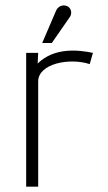

<svg xmlns="http://www.w3.org/2000/svg" viewBox="-20 -699 403 719"><path d="M78 -501V0H123V-394C123 -460 238 -484 316 -459L328 -501C275 -512 184 -523 121 -461L123 -501ZM138 -538H174L242 -636C251 -649 247 -671 229 -677C213 -682 197 -675 190 -659Z"/></svg>

Font: Advent Pro
Style: Light
Weight: 300
Designer: Andreas Kalpakidis
Foundry: Andreas Kalpakidis
Version: Version 2.002 2007